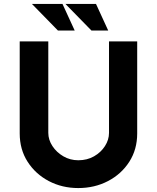

<svg xmlns="http://www.w3.org/2000/svg" viewBox="-20 -946 796 974"><path d="M225 -272Q225 -237 246 -205Q267 -173 301.5 -153Q336 -133 377 -133Q422 -133 457 -153Q492 -173 512.5 -205Q533 -237 533 -272V-736H676V-269Q676 -188 636 -125.5Q596 -63 528 -27.5Q460 8 377 8Q295 8 227.5 -27.5Q160 -63 120 -125.5Q80 -188 80 -269V-736H225ZM142 -926H297L359 -791H274ZM312 -926H467L529 -791H444Z"/></svg>

Font: Reem Kufi Fun
Style: Regular
Weight: 400
Designer: Khaled Hosny
Version: Version 1.005